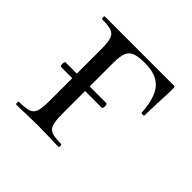

<svg xmlns="http://www.w3.org/2000/svg" viewBox="-110 -489 593 593"><g transform="rotate(45 186.0 -193.0)"><path d="M339 -377Q339 -360 337 -320L335 -256Q335 -254 329 -254Q323 -254 323 -256Q319 -319 295.5 -345.5Q272 -372 222 -372Q192 -372 177.5 -366Q163 -360 157.5 -345.5Q152 -331 152 -303V-200H224Q229 -200 229 -190Q229 -180 224 -180H152V-81Q152 -51 156.5 -36.5Q161 -22 174 -17Q187 -12 215 -12Q218 -12 218 -6Q218 0 215 0Q190 0 176 -1L125 -2L72 -1Q58 0 32 0Q29 0 29 -6Q29 -12 32 -12Q60 -12 73.5 -17Q87 -22 91.5 -36.5Q96 -51 96 -81V-180H47Q43 -180 43 -190Q43 -200 47 -200H96V-305Q96 -335 91.5 -349.5Q87 -364 74 -369Q61 -374 33 -374Q30 -374 30 -380Q30 -386 33 -386H331Q337 -386 338 -384.5Q339 -383 339 -377Z"/></g></svg>

Font: Cormorant Garamond
Style: Regular
Weight: 400
Designer: Christian Thalmann (Catharsis Fonts)
Version: Version 3.000